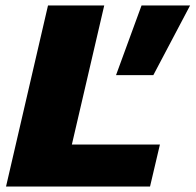

<svg xmlns="http://www.w3.org/2000/svg" viewBox="-20 -680 713 700"><path d="M673 -660 539 -406H403L496 -660ZM242 -153H563L527 0H2L155 -660H360Z"/></svg>

Font: Work Sans ExtraBold
Style: Italic
Weight: 800
Italic angle: -13°
Designer: Wei Huang
Foundry: Wei Huang
Version: Version 2.012; ttfautohint (v1.8.3)